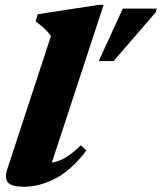

<svg xmlns="http://www.w3.org/2000/svg" viewBox="-20 -734 649 770"><path d="M184.5 -590Q172 -607 157.5 -620.2Q143 -633.5 123 -648.5L131.5 -677L376 -714.5H395.5L188 -82Q217.5 -86.5 244.8 -103.2Q272 -120 304.5 -151.5L326.5 -130.5Q267 -52 202.8 -18.5Q138.5 15 75.5 15Q27.5 15 12.2 -2Q-3 -19 9.5 -56.5ZM376 -489 472.5 -699.5H609L604.5 -684.5L435.5 -489Z"/></svg>

Font: Newsreader Text ExtraBold
Style: Italic
Weight: 800
Italic angle: -17°
Designer: Hugues Gentile
Foundry: Production Type
Version: Version 1.001